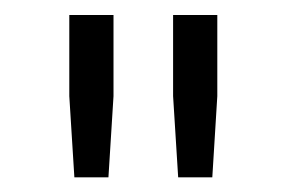

<svg xmlns="http://www.w3.org/2000/svg" viewBox="-20 -703 388 261"><path d="M215.3 -572.3 222.2 -461.9H268.6L275.4 -572.3V-682.6H215.3ZM74.2 -572.3 81.1 -461.9H127.4L134.3 -572.3V-682.6H74.2Z"/></svg>

Font: Estedad Medium
Style: Regular
Weight: 500
Designer: Amin Abedi
Version: Version 7.3